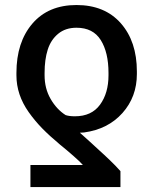

<svg xmlns="http://www.w3.org/2000/svg" viewBox="-20 -573 618 776"><path d="M466.8 183.1H103V93.8H314.9Q306.2 83 277.6 57.9Q249 32.7 222.2 11.2Q180.2 -23.9 150.4 -54.4Q120.6 -85 95.9 -119.9Q71.3 -154.8 58.8 -191.9Q46.4 -229 46.4 -268.6V-278.3Q46.4 -402.3 110.8 -477.5Q175.3 -552.7 289.1 -552.7Q403.3 -552.7 468.3 -479Q533.2 -405.3 533.2 -284.2V-273.9Q533.2 -181.6 474.9 -116.2Q416.5 -50.8 319.8 -37.6Q311.5 -36.6 302.7 -36.6Q306.6 -33.2 325.7 -16.1Q344.7 1 351.6 7.3Q358.4 13.7 375.2 29.1Q392.1 44.4 401.6 53.2Q411.1 62 424.3 74.7Q437.5 87.4 447.8 98.1Q458 108.9 466.8 118.7ZM418.5 -268.6V-278.3Q418.5 -361.3 387.2 -411.1Q356 -460.9 289.1 -460.9Q244.6 -460.9 215.1 -436.5Q185.5 -412.1 172.9 -372.3Q160.2 -332.5 160.2 -278.3V-268.6Q160.2 -215.3 184.6 -173.1Q209 -130.9 245.1 -107.9Q259.3 -103 282.7 -103Q350.1 -103 384.3 -149.9Q418.5 -196.8 418.5 -268.6Z"/></svg>

Font: Interop Med
Style: Regular
Weight: 500
Designer: Rasmus Andersson, Google, Jang Haemin
Foundry: jhaemin
Version: Version 1.007